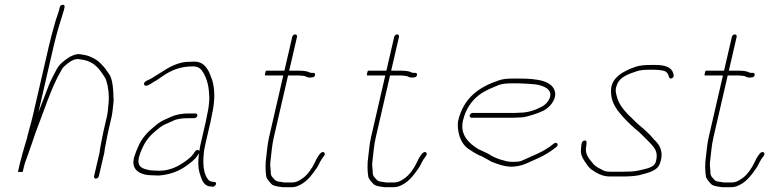

<svg xmlns="http://www.w3.org/2000/svg" viewBox="-20 -742 3248 804"><path d="M91.2 -157C87.4 -144.9 79.5 -119.2 77.4 -110C75.5 -104.7 73.4 -97 71.1 -87C68 -76.3 65.6 -67.7 64.1 -61L55.1 -22H75.1L79.5 -41C83.4 -57.9 90.6 -77 97.5 -95.5C107.7 -122.7 119.3 -159.7 129.4 -188C162.4 -271.1 194 -375.5 236 -446C243 -461.5 251.5 -465.9 265.4 -478C273.4 -484 281.5 -488.7 289.6 -492C305.5 -497.3 312.2 -493.5 325.6 -492C366.3 -486 391.2 -460.4 408.2 -434C415.3 -422.9 423 -415.2 426.3 -400C433.9 -376 437.8 -340.3 434.6 -310C432.5 -292.3 432.1 -273.2 427.6 -254L411.9 -186C408.6 -171.7 404 -143 400.8 -129C397.8 -115.9 397.9 -101.1 393.8 -90L373.9 -4C372.7 1.3 376.3 6 381.6 6C386.9 6 392.7 1.3 393.9 -4L413.5 -89C417.8 -101.3 417.5 -114.8 420.8 -129C423.8 -142.1 428.8 -172.5 431.9 -186L447.6 -254C450.3 -265.5 452.2 -285.1 453.3 -296L455 -312C455.9 -318.7 456 -325 455.4 -331C454.8 -364.6 452.4 -408.3 437.5 -431C429.5 -441.4 422.7 -453.4 413.9 -463L402.7 -475C389.4 -489.5 373.1 -498.7 352 -507C339.8 -511.8 329.3 -511.8 315.9 -515C296.3 -518.4 268.6 -503.3 254.6 -492C237.9 -478.4 227.6 -471 217.4 -452C205.8 -429 192.9 -407.5 183.1 -381.5C171 -349.5 156.3 -312 140.6 -271L205.4 -552C217.2 -603.1 233.6 -655.2 247.4 -699L250.1 -711C254.6 -724.3 235 -726.3 230.6 -713L227.8 -701L220.3 -677C217.1 -669 213.6 -658.2 209.8 -644.5C201.3 -614.2 192.9 -584.4 185.2 -551L117.1 -256C109.1 -221.5 98.7 -189.1 91.2 -157Z M798.6 -267H771.6C743.7 -267 719.8 -262.7 698.6 -254C681 -245.3 658.2 -237.3 641.9 -225C611.3 -200.1 584.2 -178.4 564.3 -140C557.3 -125.9 540 -86.6 539.2 -70C533.3 -28.4 570.3 -8 615.8 -8C624.4 -7.3 633.6 -7 643.6 -7C691.8 -10.2 729.6 -25.3 761.7 -48.5C774.6 -57.8 796.3 -74.1 805.3 -88L812.9 -99L814.1 -100L812.9 -95C809.1 -67.7 809.4 -41.3 814.8 -21C822.9 2.6 828.8 39 865 39L870.8 40C883.3 40 891.5 20 877.4 20L870.6 19C862.1 19 853.1 13.2 850.2 8C837.6 -8.3 832.1 -33.5 831.6 -59L831.8 -77C832.3 -95.3 834.5 -114.6 839.4 -136L861.8 -233C863.8 -241.7 865.6 -251 867.3 -261C880.6 -319 880.5 -368.8 868.2 -408C862.7 -420.7 858 -437.9 850.7 -449C838.7 -467.2 825.8 -484 792.7 -484C784.1 -484 775.7 -483.7 767.5 -483C759.5 -483 750.9 -482 741.8 -480C692 -469.1 654.6 -437.1 614.6 -414C604.8 -407.2 579 -402.1 583.6 -388C588.1 -374.1 613.7 -392.1 621.9 -398C635.5 -404.9 646 -412.9 660 -422.5C696.2 -447.2 733 -464 788.1 -464C814.1 -464 823.5 -450.8 832.2 -436C845.4 -413.3 853.9 -384.3 855.3 -352L856.6 -332C856 -309.5 853.4 -287.5 847.3 -261C845.6 -251 843.8 -241.7 841.8 -233L819.4 -136C817.7 -128.7 816.4 -121.7 815.5 -115L814.2 -109C812.3 -116.1 802.2 -115.8 796.9 -108L789.4 -97C785.3 -91 779.6 -85 772.2 -79C739.8 -52.7 699.2 -27 647.2 -27C637.9 -27 629.3 -27.3 621.5 -28C613.5 -28 606 -29 599.2 -31C563.2 -37.8 550.1 -55.3 567.1 -100C583.1 -142.8 599.8 -166.6 628.6 -191C643.6 -203.7 658.5 -217.2 677.7 -224L704.5 -236C720.2 -244.6 744.6 -247 767 -247H794C799.3 -247 805.1 -251.7 806.3 -257C807.5 -262.3 803.9 -267 798.6 -267Z M1203.8 -588 1171 -446H1096C1093.3 -446 1091.5 -442.7 1090.7 -436C1088.5 -429.3 1088.7 -426 1091.3 -426H1166.3L1106.6 -167C1099.8 -137.8 1098.9 -113.5 1095.3 -88C1090.4 -54.4 1091.4 -27.6 1095.2 -1C1098.6 9.5 1112.5 25.1 1120.6 32C1131.9 38.4 1147.9 39.6 1164.3 42H1198.3C1207 42 1214.5 41 1221 39C1260.7 25.3 1283.2 -5 1307.1 -39.5C1313 -48 1318.6 -62.2 1324.4 -71C1328.2 -80.7 1348.3 -95.9 1336.5 -104C1324.9 -111.9 1311 -85.7 1305.8 -77L1298.1 -61C1286.8 -37.6 1268.7 -10.6 1249.3 3C1236.1 12.5 1222.7 22 1202.9 22H1169.9C1165.4 21.3 1161.2 20.7 1157.4 20L1143.8 18C1133.7 15.9 1130.6 11.1 1123.3 3C1114.2 -7 1113.8 -11.1 1113.5 -28C1112 -42.2 1110.5 -51.5 1112.7 -68C1117 -100.8 1118.2 -131 1126.6 -167L1186.3 -426H1230.3C1238.6 -426 1257.3 -424.4 1262.2 -421C1270.7 -416.2 1277.3 -416.6 1287.5 -418C1301 -418 1304.4 -438.3 1290.9 -437H1283.9C1281.2 -437 1278.4 -437.7 1275.4 -439C1267.4 -444.1 1248.1 -446 1235 -446H1191L1223.8 -588C1225 -593.3 1221.3 -598 1216.1 -598C1210.8 -598 1205 -593.3 1203.8 -588Z M1630.8 -588 1598 -446H1523C1520.3 -446 1518.5 -442.7 1517.7 -436C1515.5 -429.3 1515.7 -426 1518.3 -426H1593.3L1533.6 -167C1526.8 -137.8 1525.9 -113.5 1522.3 -88C1517.4 -54.4 1518.4 -27.6 1522.2 -1C1525.6 9.5 1539.5 25.1 1547.6 32C1558.9 38.4 1574.9 39.6 1591.3 42H1625.3C1634 42 1641.5 41 1648 39C1687.7 25.3 1710.2 -5 1734.1 -39.5C1740 -48 1745.6 -62.2 1751.4 -71C1755.2 -80.7 1775.3 -95.9 1763.5 -104C1751.9 -111.9 1738 -85.7 1732.8 -77L1725.1 -61C1713.8 -37.6 1695.7 -10.6 1676.3 3C1663.1 12.5 1649.7 22 1629.9 22H1596.9C1592.4 21.3 1588.2 20.7 1584.4 20L1570.8 18C1560.7 15.9 1557.6 11.1 1550.3 3C1541.2 -7 1540.8 -11.1 1540.5 -28C1539 -42.2 1537.5 -51.5 1539.7 -68C1544 -100.8 1545.2 -131 1553.6 -167L1613.3 -426H1657.3C1665.6 -426 1684.3 -424.4 1689.2 -421C1697.7 -416.2 1704.3 -416.6 1714.5 -418C1728 -418 1731.4 -438.3 1717.9 -437H1710.9C1708.2 -437 1705.4 -437.7 1702.4 -439C1694.4 -444.1 1675.1 -446 1662 -446H1618L1650.8 -588C1652 -593.3 1648.3 -598 1643.1 -598C1637.8 -598 1632 -593.3 1630.8 -588Z M1954.5 -249H2127.5C2135.5 -249 2143.6 -249.3 2151.7 -250C2160.4 -250 2168.9 -250.7 2177.2 -252C2209.3 -260.2 2229.5 -266.1 2256.4 -279C2279.2 -291.3 2306.4 -318.6 2305 -351C2299.6 -404 2229.4 -413 2155.3 -413H2127.3C2104.5 -413 2084.4 -411.4 2067.5 -405C1989.3 -378.8 1921.2 -334.4 1898.5 -236C1896.9 -229.3 1896.5 -220.3 1897.3 -209C1900.3 -171.9 1913.3 -140.4 1937.9 -121C1954.6 -110.3 1968.5 -100 1988 -91C2007.9 -84.6 2029.8 -66.9 2048.1 -61L2064.7 -55L2080.5 -50C2086.2 -48.7 2091.5 -47.5 2096.2 -46.5C2130.7 -39.3 2167.5 -48.9 2192.1 -61L2234.5 -80C2262.1 -92.4 2287.6 -108.5 2310.3 -127C2321.8 -136.3 2311 -150.3 2299.6 -141C2278.2 -123.7 2255.7 -109.7 2229.6 -98L2164.9 -69C2159 -66.3 2152.7 -65 2146 -65C2125.2 -63.1 2103.5 -64.5 2090.2 -70L2075.1 -74L2058.5 -80C2043.5 -86.1 2041.4 -87.9 2024.6 -98C2007.5 -107 1997.3 -110.5 1982.2 -118C1947.5 -140.1 1904.3 -174.4 1918.7 -237C1929.8 -284.9 1954.5 -319.8 1985.3 -343.5C2011.3 -363.5 2039.7 -374 2071.3 -387C2085.4 -391.3 2103.7 -393 2122.7 -393H2150.7C2165.5 -393 2212 -390.1 2223.2 -388.5C2255.9 -383.7 2297.6 -367.7 2281 -329C2274.6 -314.3 2263.3 -303.5 2250.3 -296C2222.7 -281.8 2192.8 -270 2155.3 -270C2147.2 -269.3 2139.4 -269 2132.1 -269H1959.1C1953.8 -269 1948 -264.3 1946.8 -259C1945.6 -253.7 1949.2 -249 1954.5 -249Z M2800.8 -428 2798.7 -436C2791.8 -461.4 2762.3 -470 2724.5 -470H2705.5C2683.5 -470 2658.5 -468.5 2640.7 -462C2595 -446.3 2535.4 -418 2538.7 -358C2538.6 -323 2554 -294.8 2571.9 -272.5C2592.1 -247.4 2616.1 -223 2640.6 -202C2660.5 -187 2674 -170.9 2690.8 -155C2712.3 -130.9 2741.7 -112.6 2725.1 -61C2718.9 -43.6 2691.6 -36.4 2675.6 -33L2654.5 -28C2636.9 -23.8 2612.9 -23 2592.3 -23H2538.3C2518.8 -23 2512 -24.3 2497.6 -33C2480.3 -41.4 2467.6 -49.3 2458.5 -63C2446.8 -76.3 2431.5 -96.2 2433.5 -119L2435.6 -137C2436.7 -146.8 2437.5 -155.1 2426.9 -153.5C2412.3 -151.3 2414.5 -129.7 2413 -117C2410.6 -98.5 2417.5 -82.6 2426.2 -70C2436.5 -54.7 2443.9 -40.5 2459.9 -30C2478.6 -17.4 2501.5 -3 2533.7 -3H2587.7C2610.5 -3 2634.6 -4.1 2654.9 -8C2685 -16.5 2733.4 -24 2743.4 -58C2761.3 -105.8 2741.6 -137.8 2719.2 -157C2701.4 -180.3 2678.9 -199.1 2655.6 -219C2639.9 -231.9 2626 -248.3 2610.5 -262C2590.9 -282.9 2570.1 -307.5 2563 -338C2559 -353 2554.9 -364.9 2562.9 -385C2574.3 -420.5 2613.6 -432.4 2644.3 -443C2659.4 -448.9 2681.2 -450 2700.9 -450H2719.9C2735 -450 2744.8 -448.5 2758 -446C2773.1 -442.5 2778.4 -431.5 2781.7 -419C2784.3 -406.9 2804.7 -416 2800.8 -428Z M3044.8 -588 3012 -446H2937C2934.3 -446 2932.5 -442.7 2931.7 -436C2929.5 -429.3 2929.7 -426 2932.3 -426H3007.3L2947.6 -167C2940.8 -137.8 2939.9 -113.5 2936.3 -88C2931.4 -54.4 2932.4 -27.6 2936.2 -1C2939.6 9.5 2953.5 25.1 2961.6 32C2972.9 38.4 2988.9 39.6 3005.3 42H3039.3C3048 42 3055.5 41 3062 39C3101.7 25.3 3124.2 -5 3148.1 -39.5C3154 -48 3159.6 -62.2 3165.4 -71C3169.2 -80.7 3189.3 -95.9 3177.5 -104C3165.9 -111.9 3152 -85.7 3146.8 -77L3139.1 -61C3127.8 -37.6 3109.7 -10.6 3090.3 3C3077.1 12.5 3063.7 22 3043.9 22H3010.9C3006.4 21.3 3002.2 20.7 2998.4 20L2984.8 18C2974.7 15.9 2971.6 11.1 2964.3 3C2955.2 -7 2954.8 -11.1 2954.5 -28C2953 -42.2 2951.5 -51.5 2953.7 -68C2958 -100.8 2959.2 -131 2967.6 -167L3027.3 -426H3071.3C3079.6 -426 3098.3 -424.4 3103.2 -421C3111.7 -416.2 3118.3 -416.6 3128.5 -418C3142 -418 3145.4 -438.3 3131.9 -437H3124.9C3122.2 -437 3119.4 -437.7 3116.4 -439C3108.4 -444.1 3089.1 -446 3076 -446H3032L3064.8 -588C3066 -593.3 3062.3 -598 3057.1 -598C3051.8 -598 3046 -593.3 3044.8 -588Z"/></svg>

Font: HoneyBee
Style: UltLitIt
Weight: 100
Foundry: Cannot Into Space Fonts
Version: Version 0.89